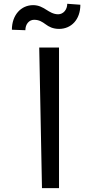

<svg xmlns="http://www.w3.org/2000/svg" viewBox="-20 -973 485 993"><path d="M182.9 -727.3 197.1 0H285.2V-727.3ZM111.2 -816.8C111.2 -847.7 130 -870.7 156.6 -870.7C182.5 -870.7 198.9 -859.7 215.9 -847.3C232.6 -834.9 253.2 -823.5 286.2 -823.5C348.4 -823.9 395.6 -871.4 395.6 -948.5L327.8 -953.5C327.8 -923.3 307.9 -899.5 280.9 -899.1C229.8 -899.9 209.5 -946.4 151.3 -946.4C89.1 -946.4 41.5 -895.6 41.5 -819.2Z"/></svg>

Font: Inter 465
Style: Regular
Weight: 400
Designer: Rasmus Andersson
Foundry: rsms
Version: Version 3.019;Glyphs 3.1.2 (3151)